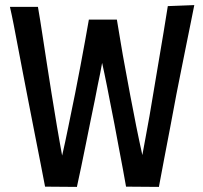

<svg xmlns="http://www.w3.org/2000/svg" viewBox="-20 -730 798 754"><path d="M282 4 157 3Q151 -31 140 -85Q129 -139 116.5 -204.5Q104 -270 90 -340Q80 -392 70 -443.5Q60 -495 51 -543Q42 -591 34 -632Q26 -673 19 -703H129Q138 -651 146.5 -594.5Q155 -538 164 -480.5Q173 -423 182 -366Q188 -332 193 -299Q198 -266 203.5 -235Q209 -204 214 -174.5Q219 -145 224 -119Q230 -144 236 -173Q242 -202 248.5 -233Q255 -264 261.5 -297Q268 -330 275 -363Q286 -418 296 -471.5Q306 -525 314.5 -571.5Q323 -618 329 -653H439Q446 -612 454 -563Q462 -514 472 -461Q482 -408 492 -353Q498 -324 503.5 -294Q509 -264 515 -234.5Q521 -205 527 -176.5Q533 -148 539 -121Q544 -150 551.5 -189Q559 -228 567 -274Q575 -320 583 -369Q593 -428 603 -488Q613 -548 622.5 -604Q632 -660 639 -706L743 -710Q737 -679 729 -640Q721 -601 712 -556Q703 -511 693 -461.5Q683 -412 673 -361Q661 -296 648.5 -230.5Q636 -165 624.5 -105Q613 -45 604 4L475 3Q470 -27 462.5 -66.5Q455 -106 446.5 -151Q438 -196 429.5 -242Q421 -288 412 -331Q406 -362 400.5 -390Q395 -418 390 -441.5Q385 -465 381 -483Q378 -465 373.5 -442.5Q369 -420 363.5 -394Q358 -368 353 -340Q344 -298 335 -252.5Q326 -207 316.5 -161Q307 -115 298.5 -73Q290 -31 282 4Z"/></svg>

Font: Truculenta SemiBold
Style: Regular
Weight: 600
Version: Version 1.002